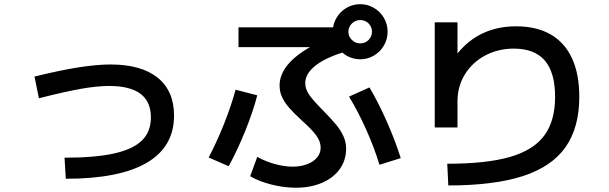

<svg xmlns="http://www.w3.org/2000/svg" viewBox="-20 -838 2852 899"><path d="M686.5 -288.1Q686.5 -362.3 637.7 -398.9Q588.9 -435.5 490.2 -435.5Q434.1 -435.5 357.7 -421.9Q281.2 -408.2 162.1 -377.9L141.6 -479.5Q260.3 -508.8 346.9 -522.5Q433.6 -536.1 497.1 -536.1Q641.1 -536.1 718 -474.4Q794.9 -412.6 794.9 -296.9Q794.9 -150.4 667 -75.7Q539.1 -1 288.1 -1L282.2 -99.6Q425.3 -99.6 514.2 -119.4Q603 -139.2 644.8 -180.4Q686.5 -221.7 686.5 -288.1Z M1151.4 -12.7 1184.6 -103.5Q1224.1 -81.5 1268.1 -69.6Q1312 -57.6 1351.6 -57.6Q1389.6 -58.1 1419.2 -69.6Q1448.7 -81.1 1465.1 -101.1Q1481.4 -121.1 1481.4 -146.5Q1481.4 -176.3 1459.7 -205.3Q1438 -234.4 1392.6 -274.4Q1356 -308.1 1334.5 -332.8Q1313 -357.4 1301 -382.8Q1289.1 -408.2 1289.1 -437.5Q1289.1 -535.6 1431.2 -617.2H1096.7V-710H1539.6Q1544.4 -740.2 1562.5 -765.1Q1580.6 -790 1607.9 -804.2Q1635.3 -818.4 1667 -818.4Q1701.7 -818.4 1731 -801Q1760.3 -783.7 1777.6 -754.2Q1794.9 -724.6 1794.9 -689.5Q1794.9 -654.3 1777.6 -624.8Q1760.3 -595.2 1731 -577.9Q1701.7 -560.5 1667 -560.5Q1643.1 -560.5 1621.6 -568.6Q1600.1 -576.7 1583 -591.8Q1497.6 -564.5 1453.4 -527.8Q1409.2 -491.2 1409.2 -448.2Q1409.2 -419.9 1429.9 -391.1Q1450.7 -362.3 1495.1 -318.4Q1533.7 -278.8 1555.2 -252.4Q1576.7 -226.1 1588.6 -199Q1600.6 -171.9 1600.6 -141.6Q1600.6 -87.9 1570.8 -46.4Q1541 -4.9 1487.5 18.1Q1434.1 41 1365.2 41Q1310.5 41 1252 26.4Q1193.4 11.7 1151.4 -12.7ZM1083 -418 1184.6 -391.6Q1164.1 -313.5 1128.7 -225.8Q1093.3 -138.2 1050.8 -59.6L957 -100.6Q995.1 -172.9 1029.3 -258.8Q1063.5 -344.7 1083 -418ZM1614.3 -385.7 1710 -428.7Q1752 -357.4 1790.8 -269.8Q1829.6 -182.1 1856.4 -97.7L1756.8 -66.4Q1732.9 -145.5 1695.1 -230.2Q1657.2 -314.9 1614.3 -385.7ZM1721.7 -689.5Q1721.7 -712.4 1705.8 -728.3Q1689.9 -744.1 1667 -744.1Q1644 -744.1 1627.7 -728Q1611.3 -711.9 1611.3 -689.5Q1611.3 -667 1627.7 -650.9Q1644 -634.8 1667 -634.8Q1689.9 -634.8 1705.8 -650.9Q1721.7 -667 1721.7 -689.5Z M2579.1 -384.8Q2579.1 -498 2531.2 -554.2Q2483.4 -610.4 2385.7 -610.4Q2313.5 -610.4 2253.2 -578.9Q2192.9 -547.4 2157.5 -491Q2122.1 -434.6 2122.1 -363.3V-241.2H2015.6V-733.4H2122.1V-587.4Q2171.9 -649.9 2241.2 -682.4Q2310.5 -714.8 2396.5 -714.8Q2491.7 -714.8 2557.9 -677Q2624 -639.2 2658.2 -565.2Q2692.4 -491.2 2692.4 -384.8Q2692.4 -240.2 2627.7 -148.7Q2563 -57.1 2428 -13.4Q2293 30.3 2079.1 30.3L2074.2 -71.3Q2257.3 -71.3 2367.4 -103Q2477.5 -134.8 2528.3 -203.1Q2579.1 -271.5 2579.1 -384.8Z"/></svg>

Font: Pretendard SemiBold
Style: Regular
Weight: 600
Designer: Base glyphs from Inter by Rasmus Andersson; Hangeul glyphs from Noto Sans CJK(Source Han Sans) by Jang Soo-young and Kan
Foundry: Kil Hyung-jin
Version: Version 1.309